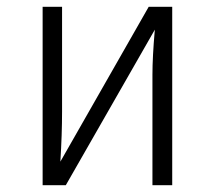

<svg xmlns="http://www.w3.org/2000/svg" viewBox="-20 -543 630 563"><path d="M485 0H427V-324Q427 -376 434 -456L173 0H105V-523H162V-216Q162 -149 157 -69L416 -523H485Z"/></svg>

Font: Trujillo Light
Style: Regular
Weight: 300
Designer: Fira Sans original fonts by bBox Type GmbH, Carrois Corporate GbR, & Edenspiekermann AG / Changes by Cristiano Sobral
Foundry: Fira Sans original fonts by bBox Type GmbH, Carrois Corporate GbR, & Edenspiekermann AG / Changes by Cristiano Sobral
Version: Version 4.301;July 28, 2020;FontCreator 13.0.0.2655 64-bit